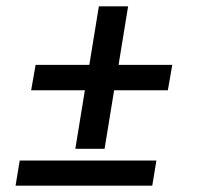

<svg xmlns="http://www.w3.org/2000/svg" viewBox="-20 -584 640 604"><path d="M217 -116 247 -300H78L92 -380H261L291 -564H383L353 -380H522L508 -300H339L309 -116ZM459 0H29L42 -79H472Z"/></svg>

Font: Iosevka Medium Extended
Style: Italic
Weight: 500
Width: 7
Italic angle: -9°
Monospace: yes
Designer: Belleve Invis
Foundry: Belleve Invis
Version: Version 32.5.0; ttfautohint (v1.8.4)